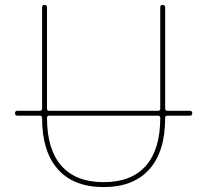

<svg xmlns="http://www.w3.org/2000/svg" viewBox="-20 -750 842 780"><path d="M171 -271V-270Q171 -143 229.5 -76.5Q288 -10 401 -10Q514 -10 572.5 -76.5Q631 -143 631 -270V-271Q631 -280 622 -280H179Q171 -280 171 -271ZM51 -280Q41 -280 41 -290Q41 -300 51 -300H142Q151 -300 151 -309V-720Q151 -730 161 -730Q171 -730 171 -720V-309Q171 -300 179 -300H622Q631 -300 631 -309V-720Q631 -730 641 -730Q651 -730 651 -720V-309Q651 -300 660 -300H751Q761 -300 761 -290Q761 -280 751 -280H660Q651 -280 651 -271V-270Q651 -134 586.5 -62Q522 10 401 10Q280 10 215.5 -62Q151 -134 151 -270V-271Q151 -280 142 -280Z"/></svg>

Font: Rounded Mplus 1c Thin
Style: Regular
Weight: 250
Version: Version 1.059.20150529